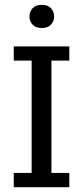

<svg xmlns="http://www.w3.org/2000/svg" viewBox="-20 -775 344 795"><path d="M37 0V-59H111V-524H37V-583H267V-524H193V-59H267V0ZM154 -659Q128 -659 115 -673Q102 -687 102 -706Q102 -727 115 -741Q128 -755 154 -755Q178 -755 191 -741Q204 -727 204 -706Q204 -687 191 -673Q178 -659 154 -659Z"/></svg>

Font: Rokkitt SemiBold
Style: Regular
Weight: 400
Version: Version 3.103